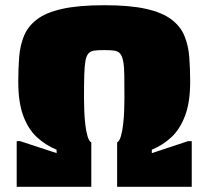

<svg xmlns="http://www.w3.org/2000/svg" viewBox="-20 -716 799 736"><path d="M44 0V-175H57L197 -129V-142Q154 -160 121 -190.5Q88 -221 69 -272.5Q50 -324 50 -403Q50 -453 53.5 -497.5Q57 -542 72 -578.5Q87 -615 121.5 -641.5Q156 -668 218.5 -682Q281 -696 380 -696Q478 -696 540 -682Q602 -668 637 -641.5Q672 -615 687 -578.5Q702 -542 705.5 -497.5Q709 -453 709 -403Q709 -324 689.5 -272.5Q670 -221 637.5 -190.5Q605 -160 562 -142V-129L701 -175H715V0H429V-170Q438 -175 443.5 -194Q449 -213 452 -239Q455 -265 456 -292Q457 -319 457 -340Q457 -394 456.5 -428.5Q456 -463 452 -482.5Q448 -502 440 -511Q432 -520 417.5 -522Q403 -524 380 -524Q356 -524 341.5 -522Q327 -520 319 -511Q311 -502 307.5 -482.5Q304 -463 303 -428.5Q302 -394 302 -340Q302 -319 303 -292Q304 -265 307 -239Q310 -213 315.5 -194Q321 -175 330 -170V0Z"/></svg>

Font: Saira SemiExpanded Black
Style: Regular
Weight: 900
Width: 6
Designer: Hector Gatti with collaboration of the Omnibus-Type team
Foundry: Omnibus-Type
Version: Version 1.101